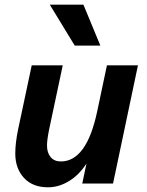

<svg xmlns="http://www.w3.org/2000/svg" viewBox="-20 -781 624 817"><path d="M461 0H330L348 -85Q316 -36 273 -10Q230 16 184 16Q119 16 82 -24Q45 -64 45 -128Q45 -172 57 -230L115 -503H247L189 -230Q180 -185 180 -162Q180 -131 195.5 -112.5Q211 -94 239 -94Q349 -94 394 -309L435 -503H567ZM298 -587 192 -761H335L407 -587Z"/></svg>

Font: Wix Madefor Text
Style: Bold Italic
Weight: 700
Italic angle: -12°
Designer: Dalton Maag Ltd
Foundry: Dalton Maag Ltd
Version: Version 3.100